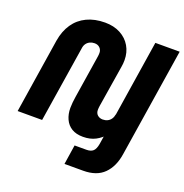

<svg xmlns="http://www.w3.org/2000/svg" viewBox="-158 -854 1161 1209"><g transform="rotate(20 422.5 -250.0)"><path d="M455 12Q409 12 379 -6.5Q349 -25 334 -58Q319 -91 319 -132Q319 -148 321 -169.5Q323 -191 326 -208L371 -495Q372 -501 372.5 -507.5Q373 -514 373 -520Q373 -540 359.5 -553.5Q346 -567 324 -567Q307 -567 292.5 -560Q278 -553 269 -540Q260 -527 258 -509L178 0H14L92 -500Q103 -567 135.5 -614.5Q168 -662 220.5 -687Q273 -712 342 -712Q401 -712 445 -688.5Q489 -665 513 -624Q537 -583 537 -531Q537 -519 536 -507.5Q535 -496 533 -485L488 -205Q487 -197 486.5 -191Q486 -185 486 -180Q486 -158 500 -145.5Q514 -133 535 -133Q553 -133 567 -140Q581 -147 590 -160Q599 -173 602 -191L641 -125Q624 -87 599 -56Q574 -25 538.5 -6.5Q503 12 455 12ZM405 212 425 81H504Q534 81 549 67Q564 53 570 19L682 -700H845L731 28Q718 114 669 163Q620 212 530 212Z"/></g></svg>

Font: MuseoModerno
Style: Bold Italic
Weight: 700
Italic angle: -9°
Designer: Pablo Cosgaya, Héctor Gatti, Marcela Romero, and the Authors of The MuseoModerno Project.
Foundry: Omnibus-Type Team
Version: Version 1.003